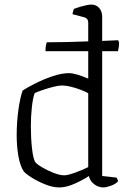

<svg xmlns="http://www.w3.org/2000/svg" viewBox="-20 -820 563 840"><path d="M240 0Q211 0 178.5 -13Q146 -26 119.5 -42.5Q93 -59 84 -70Q68 -94 60.5 -137Q53 -180 53 -228Q53 -286 60.5 -339.5Q68 -393 79 -424Q99 -437 134.5 -455Q170 -473 210 -486.5Q250 -500 282 -500Q296 -500 318.5 -493.5Q341 -487 366 -476V-596H179Q179 -612 181 -621.5Q183 -631 185 -635Q220 -635 269.5 -636Q319 -637 366 -639V-721Q366 -739 350 -744L297 -758Q298 -765 300 -771.5Q302 -778 304 -781Q313 -785 328 -789.5Q343 -794 357.5 -797Q372 -800 379 -800Q401 -800 414 -785Q427 -770 427 -747V-641Q482 -643 497 -644L501 -634Q501 -622 499.5 -612.5Q498 -603 496 -596H427V-50L490 -43Q491 -41 493.5 -36.5Q496 -32 496 -26Q486 -15 465.5 -7.5Q445 0 432 0Q410 0 391.5 -14.5Q373 -29 369 -50Q344 -33 307 -16.5Q270 0 240 0ZM261 -53Q276 -53 308 -64.5Q340 -76 366 -89V-412Q354 -419 333.5 -427Q313 -435 290.5 -440.5Q268 -446 251 -446Q237 -446 213 -440Q189 -434 166 -426Q143 -418 132 -413Q124 -393 119.5 -352Q115 -311 115 -268Q115 -216 120 -171Q125 -126 134 -111Q142 -101 165 -87.5Q188 -74 215 -63.5Q242 -53 261 -53Z"/></svg>

Font: Texturina 72pt ExtraLight
Style: Regular
Weight: 200
Designer: Guillermo Torres Carreño
Foundry: Omnibus-Type
Version: Version 1.002; ttfautohint (v1.8.3)